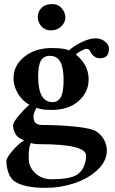

<svg xmlns="http://www.w3.org/2000/svg" viewBox="-20 -678 561 936"><path d="M164.1 -596.2Q164.1 -620.6 182.4 -639.4Q200.7 -658.2 233.9 -658.2Q263.2 -658.2 281 -637.5Q298.8 -616.7 298.8 -591.8Q298.8 -569.8 279.1 -549.8Q259.3 -529.8 228 -529.8Q199.2 -529.8 181.6 -549.8Q164.1 -569.8 164.1 -596.2ZM290 -288.1Q290 -348.1 273.9 -377Q257.8 -405.8 223.1 -405.8Q193.4 -405.8 179.7 -382.8Q166 -359.9 166 -305.2Q166 -180.2 235.8 -180.2Q244.6 -180.2 251.5 -182.1Q258.3 -184.1 265.9 -190.7Q273.4 -197.3 278.6 -208.5Q283.7 -219.7 286.9 -240Q290 -260.3 290 -288.1ZM174.8 24.9Q145.5 24.9 130.9 19Q125.5 28.3 123 41.7Q120.6 55.2 120.4 64.2Q120.1 73.2 120.1 96.2Q120.1 135.7 151.6 165.8Q183.1 195.8 231 195.8Q316.4 195.8 351.1 176.3Q374.5 163.1 387.2 136.7Q399.9 109.9 399.9 81.1Q399.9 24.9 174.8 24.9ZM466.8 -394Q449.7 -394 436.5 -405.3Q423.3 -416.5 419.9 -428.2Q414.1 -439.9 400.9 -439.9Q393.6 -439.9 374.8 -429.7Q356 -419.4 350.1 -412.1Q412.1 -361.8 412.1 -291Q412.1 -228.5 362.8 -185.1Q314.5 -142.1 231 -142.1Q180.7 -142.1 157.7 -152.8Q156.7 -149.9 152.3 -141.1Q147.9 -132.3 145.5 -125.2Q143.1 -118.2 143.1 -110.8Q143.1 -96.7 147.2 -87.6Q151.4 -78.6 159.2 -74.7Q167 -70.8 173.1 -69.8Q179.2 -68.8 188 -68.8Q263.2 -68.8 344.2 -61Q425.3 -53.2 451.2 -36.1Q478 -18.1 489.5 7.8Q501 33.7 501 55.2Q501 107.4 455.1 150.4Q409.2 193.4 341.6 215.6Q273.9 237.8 203.1 237.8Q96.2 237.8 49.8 205.1Q30.8 191.4 21 163.8Q11.2 136.2 11.2 106Q11.2 92.3 39.6 58.3Q67.9 24.4 98.1 5.9Q69.8 -3.4 57.1 -22Q43.9 -42.5 43.9 -67.9Q43.9 -81.5 70.3 -113Q96.7 -144.5 123 -167.5Q87.9 -187 66.9 -222.7Q45.9 -258.3 45.9 -295.9Q45.9 -368.2 113.8 -412.1Q162.6 -443.8 231.9 -443.8Q294.4 -443.8 315.9 -432.1Q340.3 -454.1 378.4 -472.7Q416.5 -491.2 446.8 -491.2Q473.1 -491.2 492.2 -475.1Q511.2 -459 511.2 -442.9Q511.2 -416 500 -405Q488.8 -394 466.8 -394Z"/></svg>

Font: Linux Libertine G
Style: Bold
Weight: 700
Designer: Philipp H. Poll
Foundry: Philipp H. Poll
Version: Version 5.0.3